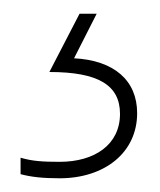

<svg xmlns="http://www.w3.org/2000/svg" viewBox="-20 -20 233 280"><path d="M180 145C180 97 146 68 88 65L121 0H96L52 85C123 85 155 104 155 146C155 191 118 216 67 216C42 216 27 215 10 210V234C25 238 42 240 67 240C132 240 180 203 180 145Z"/></svg>

Font: Noto Sans Telugu Thin
Style: Regular
Weight: 100
Designer: Jelle Bosma - Monotype Design Team
Foundry: Monotype Imaging Inc.
Version: Version 2.005